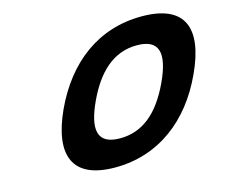

<svg xmlns="http://www.w3.org/2000/svg" viewBox="-103 -865 1192 1014"><g transform="rotate(-15 493.0 -357.5)"><path d="M224 -359C120 -132 172 10 409 10C646 10 830 -131 934 -358C1040 -586 986 -725 748 -725C510 -725 330 -587 224 -359ZM758 -358C686 -204 593 -132 473 -132C342 -132 336 -221 400 -358C464 -495 553 -584 684 -584C803 -584 830 -512 758 -358Z"/></g></svg>

Font: Passageway
Style: BdSuIt
Weight: 700
Foundry: Ascender Corporation
Version: Version 1.11